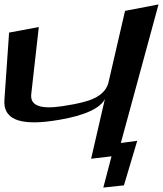

<svg xmlns="http://www.w3.org/2000/svg" viewBox="-45 -731 735 866"><path d="M428 -284 366 -15 458 -26 421 115 514 105 574 -96 500 -86 670 -711 519 -682 445 -362C439 -333 420 -310 390 -293C361 -276 309 -263 236 -252C136 -237 90 -255 96 -307L130 -609L-4 -584L-25 -282C-32 -195 40 -164 193 -186C285 -199 399 -227 428 -284Z"/></svg>

Font: Gamestation Warped
Style: Italic
Weight: 400
Designer: Jonas Hecksher
Foundry: Jonas Hecksher, Playtypeª, e-types AS
Version: Version 1.003